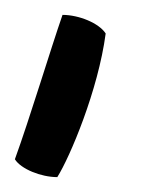

<svg xmlns="http://www.w3.org/2000/svg" viewBox="-26 -812 192 258"><path d="M-6 -598C2 -585 29 -574 51 -574C68 -601 106 -691 116 -767C107 -781 80 -792 58 -792C42 -746 14 -653 -6 -598Z"/></svg>

Font: Snowfall
Style: Regular
Weight: 400
Designer: Jasper
Foundry: Cannot Into Space Fonts
Version: Version 0.9